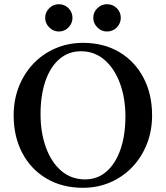

<svg xmlns="http://www.w3.org/2000/svg" viewBox="-20 -884 789 914"><path d="M375 -680Q474 -680 548 -636Q622 -592 663 -514Q704 -436 704 -335Q704 -261 679 -198Q654 -135 609.5 -88.5Q565 -42 505 -16Q445 10 375 10Q276 10 201.5 -34Q127 -78 86 -156Q45 -234 45 -335Q45 -409 70 -472Q95 -535 139.5 -581.5Q184 -628 244.5 -654Q305 -680 375 -680ZM385 -30Q444 -30 487 -67.5Q530 -105 553.5 -172.5Q577 -240 577 -330Q577 -417 551 -487.5Q525 -558 477.5 -599Q430 -640 365 -640Q306 -640 262.5 -602.5Q219 -565 196 -497.5Q173 -430 173 -340Q173 -253 198.5 -182.5Q224 -112 271.5 -71Q319 -30 385 -30ZM260 -734Q234 -734 214.5 -753.5Q195 -773 195 -799Q195 -826 214.5 -845Q234 -864 260 -864Q287 -864 306 -845Q325 -826 325 -799Q325 -773 306 -753.5Q287 -734 260 -734ZM489 -734Q463 -734 443.5 -753.5Q424 -773 424 -799Q424 -826 443.5 -845Q463 -864 489 -864Q517 -864 536 -845Q555 -826 555 -799Q555 -773 536 -753.5Q517 -734 489 -734Z"/></svg>

Font: Brygada 1918 SemiBold
Style: Regular
Weight: 600
Designer: Mateusz Machalski | Borys Kosmynka | Przemek Hoffer
Foundry: NIEPODLEGLA 2018
Version: Version 3.006